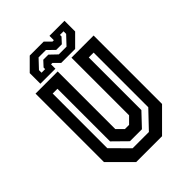

<svg xmlns="http://www.w3.org/2000/svg" viewBox="-200 -773 867 867"><g transform="rotate(-45 233.0 -340.0)"><path d="M150.5 0 47.5 -103V-540H189V-172L219.5 -141.5H246.5L277 -172V-540H418.5V-103L315.5 0ZM183 -55.5H287L364 -136.5V-485.5H333V-149.5L273.5 -86.5H197L133 -149.5V-485.5H102.5V-136.5ZM94.5 -556V-624L150.5 -680H239.5L267.5 -652H276.5V-680H372.5V-612L316.5 -556H227.5L199.5 -584H190.5V-556ZM133.5 -587.5H156.5V-597.5L180.5 -623.5H213L247 -591H296.5L336 -633V-649.5H313V-639.5L289 -613.5H253L220 -646H173L133.5 -604Z"/></g></svg>

Font: Tourney Condensed SemiBold
Style: Regular
Weight: 600
Width: 3
Designer: Tyler Finck
Foundry: Etcetera Type Co
Version: Version 1.010; ttfautohint (v1.8.3)